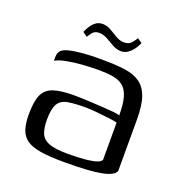

<svg xmlns="http://www.w3.org/2000/svg" viewBox="-103 -623 689 722"><g transform="rotate(20 241.5 -262.0)"><path d="M230 7Q171 7 134 1Q97 -5 77.5 -19.5Q58 -34 50.5 -58Q43 -82 43 -117Q43 -168 55 -195Q67 -222 97 -232Q127 -242 177 -242Q202 -242 231.5 -240.5Q261 -239 288.5 -237.5Q316 -236 336.5 -234Q357 -232 364 -229Q364 -275 356 -302Q348 -329 331.5 -342Q315 -355 290.5 -359Q266 -363 234 -363Q201 -363 167.5 -360.5Q134 -358 106 -352.5Q78 -347 63 -338V-353Q63 -374 75.5 -382.5Q88 -391 104 -394Q123 -399 159.5 -402Q196 -405 236 -404Q287 -404 323.5 -399Q360 -394 384 -377.5Q408 -361 420 -328Q432 -295 432 -238V-32Q426 -12 379 -2.5Q332 7 230 7ZM230 -27Q276 -27 303.5 -30Q331 -33 345.5 -38Q360 -43 364 -51V-200Q355 -203 330.5 -206Q306 -209 279 -211.5Q252 -214 233 -214Q190 -214 163.5 -209Q137 -204 125.5 -184Q114 -164 114 -122Q114 -89 122 -68Q130 -47 154.5 -37Q179 -27 230 -27ZM287 -458Q269 -458 253 -467.5Q237 -477 220.5 -486Q204 -495 187 -495Q170 -495 161 -483.5Q152 -472 148 -465L130 -478Q131 -481 135 -489Q139 -497 146 -507Q153 -517 163.5 -524Q174 -531 189 -531Q206 -531 222 -521.5Q238 -512 254 -502.5Q270 -493 286 -493Q306 -493 316.5 -505.5Q327 -518 331 -526L350 -513Q348 -510 344 -501.5Q340 -493 332 -483Q324 -473 313 -465.5Q302 -458 287 -458Z"/></g></svg>

Font: Genos Thin
Style: Regular
Weight: 400
Version: Version 1.010